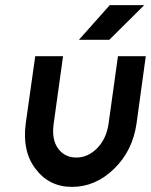

<svg xmlns="http://www.w3.org/2000/svg" viewBox="-20 -720 591 752"><path d="M289 -564H408L545 -700H410ZM118 -500 81 -238Q66 -128 119 -59Q172 12 262 12Q354 12 427 -59Q500 -130 515 -238L551 -500H442L405 -234Q396 -175 360 -139Q324 -103 279 -103Q233 -103 207 -139Q182 -174 190 -234L227 -500Z"/></svg>

Font: Unageo
Style: SemiBold-Italic
Weight: 600
Designer: Richard Sepsi
Foundry: Richard Sepsi
Version: Version 2.000